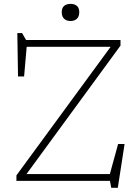

<svg xmlns="http://www.w3.org/2000/svg" viewBox="-20 -908 696 964"><path d="M585 -707V-679L113 -34H531.5L573 -185H605.5L571.5 35H538.5L532 0H62.5V-27.5L535.5 -673H114L101 -524H70.5L67 -742H91L111 -707ZM334 -802.5Q314 -802.5 302 -813.8Q290 -825 290 -846.5Q290 -868.5 302 -878.5Q314 -888.5 334 -888.5Q354 -888.5 366 -878.5Q378 -868.5 378 -846.5Q378 -825 366 -813.8Q354 -802.5 334 -802.5Z"/></svg>

Font: Newsreader Caption ExtraLight
Style: Regular
Weight: 275
Designer: Hugues Gentile
Foundry: Production Type
Version: Version 1.001